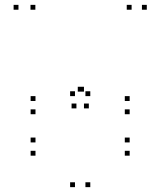

<svg xmlns="http://www.w3.org/2000/svg" viewBox="-20 -760 660 790"><path d="M513.5 -174V-194H493.5V-174ZM126 -174V-194H106V-174ZM126 -119.5V-139.5H106V-119.5ZM513.5 -119.5V-139.5H493.5V-119.5ZM513.5 -344.5V-364.5H493.5V-344.5ZM126 -344.5V-364.5H106V-344.5ZM126 -290V-310H106V-290ZM513.5 -290V-310H493.5V-290ZM351.5 -364.5V-384.5H331.5V-364.5ZM288.5 -364.5V-384.5H268.5V-364.5ZM288.5 10V-10H268.5V10ZM351.5 10V-10H331.5V10ZM294.5 -314V-334H274.5V-314ZM345.5 -314V-334H325.5V-314ZM584 -720V-740H564V-720ZM521.5 -720V-740H501.5V-720ZM325.5 -383V-403H305.5V-383ZM320 -383V-403H300V-383ZM125.5 -720V-740H105.5V-720ZM56 -720V-740H36V-720Z"/></svg>

Font: Monaspace Argon Dots Var
Style: Regular
Weight: 400
Designer: Riley Cran and the Lettermatic Team
Version: Version 1.100 (Monaspace Argon Dots)